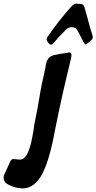

<svg xmlns="http://www.w3.org/2000/svg" viewBox="-94 -1045 535 1066"><path d="M189 -797Q183 -797 178 -803Q165 -816 165 -827Q165 -833 169 -839Q232 -931 304 -1011Q317 -1024 331 -1025Q335 -1024 341.5 -1023.5Q348 -1023 355 -1023Q371 -1021 375 -1005L388 -959Q408 -882 414.5 -864Q421 -846 421 -840Q421 -828 411 -820Q401 -812 392.5 -805Q384 -798 381 -798Q377 -798 370 -811L338 -873Q328 -894 304 -894Q286 -894 274 -882Q227 -835 207 -810L204 -806Q197 -797 189 -797ZM31 1Q-12 1 -57 -25H-56Q-74 -37 -74 -59Q-74 -70 -69 -78L-37 -149Q-30 -162 -19 -162Q-13 -162 -4 -160.5Q5 -159 18 -159Q62 -159 85 -282Q94 -326 95 -345Q116 -446 132 -546Q136 -571 150 -631Q157 -668 158 -669Q158 -677 164 -697H163Q175 -737 217 -741L222 -742Q229 -743 236 -745Q243 -747 250 -747Q288 -754 291 -754Q302 -754 303 -738Q303 -731 294 -694Q247 -502 216 -345L200 -265Q177 -155 146 -90Q102 1 31 1Z"/></svg>

Font: Bangerz
Style: Regular
Weight: 400
Designer: vernon adams
Foundry: Vernon Adams
Version: Version 2.10;February 7, 2025;FontCreator 13.0.0.2683 64-bit